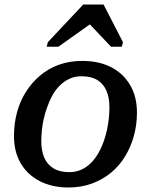

<svg xmlns="http://www.w3.org/2000/svg" viewBox="-20 -818 668 851"><path d="M442 -198Q450 -222 455 -246Q460 -270 462.5 -295Q465 -320 465 -343Q465 -386 451.5 -416.5Q438 -447 411 -463.5Q384 -480 341 -480Q311 -480 287 -468.5Q263 -457 244 -438Q225 -419 211 -393Q197 -367 187 -337Q179 -314 173.5 -289.5Q168 -265 165.5 -240Q163 -215 163 -192Q163 -149 176.5 -118.5Q190 -88 217.5 -71.5Q245 -55 287 -55Q317 -55 341.5 -66.5Q366 -78 384.5 -97Q403 -116 417.5 -142Q432 -168 442 -198ZM42 -215Q42 -269 55 -318.5Q68 -368 94 -409.5Q120 -451 157 -482.5Q194 -514 241 -531Q288 -548 345 -548Q418 -548 472 -520.5Q526 -493 556.5 -441.5Q587 -390 587 -319Q587 -265 573.5 -216Q560 -167 534.5 -125Q509 -83 472 -52.5Q435 -22 387.5 -4.5Q340 13 283 13Q211 13 156.5 -15Q102 -43 72 -94Q42 -145 42 -215ZM439 -798H349L192 -631L187 -611H239L405 -729L350 -740L472 -611H520L525 -631Z"/></svg>

Font: Roboto Serif Medium
Style: Italic
Weight: 500
Italic angle: -10°
Designer: Greg Gazdowicz
Foundry: Commercial Type
Version: Version 1.008